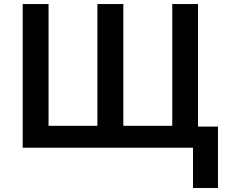

<svg xmlns="http://www.w3.org/2000/svg" viewBox="-20 -734 1126 954"><path d="M963.9 -105V-713.9H835.9V-108.9H592.8V-713.9H463.9V-108.9H221.2V-713.9H92.8V0H939V200.2H1063V-105Z"/></svg>

Font: Noto Reveo Sans
Style: Regular
Weight: 600
Designer: Monotype Design Team
Foundry: Monotype Imaging Inc.
Version: Version 2.007